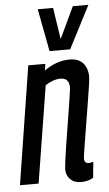

<svg xmlns="http://www.w3.org/2000/svg" viewBox="-58 -826 493 872"><g transform="rotate(-5 188.5 -389.5)"><path d="M83 -539H161L156 -509Q213 -549 271 -549Q313 -549 333.5 -525.5Q354 -502 354 -462Q354 -454 350 -426Q346 -398 339.5 -358.5Q333 -319 326 -275.5Q319 -232 312.5 -193Q306 -154 302 -127Q298 -100 298 -94Q298 -73 319 -73Q323 -73 327.5 -74Q332 -75 339 -77L332 -5Q320 3 305 6.5Q290 10 276 10Q245 10 227 -8Q209 -26 209 -53Q209 -64 213 -93.5Q217 -123 223 -162.5Q229 -202 236 -244.5Q243 -287 249 -325Q255 -363 259 -390Q263 -417 263 -424Q263 -442 254 -454Q245 -466 222 -466Q206 -466 188 -459.5Q170 -453 154 -442L83 0H-2ZM379 -789 279 -595H185L148 -789H218L240 -645L308 -789Z"/></g></svg>

Font: Georama Condensed Medium
Style: Italic
Weight: 500
Width: 3
Italic angle: -9°
Designer: Jean-Baptiste Levee
Foundry: Production Type
Version: Version 1.000